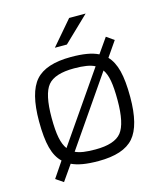

<svg xmlns="http://www.w3.org/2000/svg" viewBox="-112 -768 770 911"><g transform="rotate(-15 273.5 -312.0)"><path d="M89 61 52 36 104 -41Q75 -68 62 -117.5Q49 -167 49 -248Q49 -389 99.5 -446.5Q150 -504 274 -504Q318 -504 351 -498.5Q384 -493 408 -481L459 -554L496 -528L445 -454Q472 -426 484.5 -377Q497 -328 497 -248Q497 -108 447 -50.5Q397 7 274 7Q229 7 197 1.5Q165 -4 142 -15ZM274 -448Q179 -448 145 -406.5Q111 -365 111 -249Q111 -187 118.5 -150Q126 -113 142 -92L376 -431Q359 -440 334 -444Q309 -448 274 -448ZM274 -50Q368 -50 401.5 -92Q435 -134 435 -249Q435 -309 428.5 -345Q422 -381 407 -402L175 -65Q192 -57 215.5 -53.5Q239 -50 274 -50ZM314 -685H395L271 -566H212Z"/></g></svg>

Font: Blinker Light
Style: Regular
Weight: 300
Designer: Juergen Huber
Foundry: supertype
Version: Version 1.017;hotconv 1.0.117;makeotfexe 2.5.65602